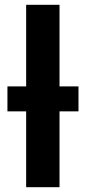

<svg xmlns="http://www.w3.org/2000/svg" viewBox="-20 -780 358 800"><path d="M89 0V-316H11V-420H89V-760H228V-420H307V-316H228V0Z"/></svg>

Font: Noto Sans UI
Style: Bold
Weight: 700
Designer: Monotype Design Team
Foundry: Monotype Imaging Inc.
Version: Version 1.901